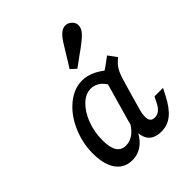

<svg xmlns="http://www.w3.org/2000/svg" viewBox="-191 -783 912 912"><g transform="rotate(-45 265.0 -327.0)"><path d="M61 -143.1Q61 -215.9 90.1 -281.6Q119.1 -347.3 167.6 -386.7Q216 -426.1 270.4 -426.1Q304.3 -426.1 339.2 -408.8Q374.2 -391.5 407.1 -358.4L350.5 -314.2Q337.9 -340.4 317.3 -355Q296.6 -369.7 272.2 -369.7Q237.2 -369.7 206.2 -339.9Q175.2 -310.2 156.6 -261.2Q137.9 -212.2 137.9 -155.9Q137.9 -107.3 153.1 -83.4Q168.3 -59.5 199.4 -59.5Q229.3 -59.5 254.6 -80Q279.9 -100.6 297.9 -138.9L297.6 -95.5Q279.3 -43.8 246.8 -16.2Q214.4 11.3 171.7 11.3Q136.9 11.3 112.1 -6.9Q87.3 -25 74.2 -59.7Q61 -94.5 61 -143.1ZM438.3 -426.1 469.7 -383.4Q443.8 -362.3 432.1 -342.6Q420.4 -322.9 408.4 -281.8L386.7 -206.7H310.5L357 -370.8Q374.8 -379.9 393.6 -393.1Q412.4 -406.4 438.3 -426.1ZM390 -56.6Q406.9 -56.6 420.9 -67.4Q434.9 -78.2 445.4 -99.8L460.1 -129.2H517.4L499.2 -93.8Q470.4 -37.8 438.5 -12.5Q406.5 12.7 366.6 12.7Q307.1 12.7 289.6 -28.9Q272 -70.5 290.7 -137.7L310.5 -206.7H386.7L365.5 -131.9Q355.9 -96.6 361.6 -76.6Q367.3 -56.6 390 -56.6ZM312.4 -579.9Q324.9 -600.7 335.8 -617.7Q346.7 -634.7 355.7 -644.4Q375.3 -665.4 394.6 -667.2Q413.9 -669 430.1 -654.2Q445.3 -640.4 444.3 -620.6Q443.2 -600.8 423.6 -580.3Q411.4 -568.2 392.4 -553.2Q373.4 -538.2 350.1 -522.1Q331.6 -508.5 321.9 -501.3Q312.2 -494.2 294.1 -481L266.7 -506Q279.7 -527 291.2 -545.3Q302.6 -563.6 312.4 -579.9Z"/></g></svg>

Font: Playfair Micro SmCond SmLight
Style: Italic
Weight: 360
Width: 4
Italic angle: -15.6°
Designer: Claus Eggers Sørensen
Foundry: Claus Eggers Sørensen
Version: Version 2.203;Glyphs 3.3 (3326)